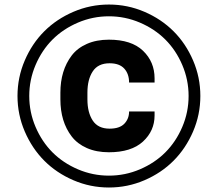

<svg xmlns="http://www.w3.org/2000/svg" viewBox="-20 -813 960 846"><path d="M89.1 -233.6Q57.1 -308.1 57.1 -390.1Q57.1 -472.2 89.1 -546.6Q121.1 -621.1 175 -675Q229 -729 303.5 -761Q377.9 -793 460 -793Q542 -793 616.5 -761Q690.9 -729 744.9 -675Q798.8 -621.1 830.8 -546.6Q862.8 -472.2 862.8 -390.1Q862.8 -308.1 830.8 -233.6Q798.8 -159.2 744.9 -105Q690.9 -50.8 616.5 -18.8Q542 13.2 460 13.2Q377.9 13.2 303.5 -18.8Q229 -50.8 175 -105Q121.1 -159.2 89.1 -233.6ZM136.7 -526.6Q108.9 -461.4 108.9 -390.1Q108.9 -318.8 136.7 -253.7Q164.6 -188.5 211.4 -141.6Q258.3 -94.7 323.5 -66.9Q388.7 -39.1 460 -39.1Q531.2 -39.1 596.4 -66.9Q661.6 -94.7 708.5 -141.6Q755.4 -188.5 783.2 -253.7Q811 -318.8 811 -390.1Q811 -461.4 783.2 -526.6Q755.4 -591.8 708.5 -638.7Q661.6 -685.5 596.4 -713.4Q531.2 -741.2 460 -741.2Q388.7 -741.2 323.5 -713.4Q258.3 -685.5 211.4 -638.7Q164.6 -591.8 136.7 -526.6ZM462.9 -246.1Q506.8 -246.1 527.8 -267.8Q548.8 -289.6 548.8 -321.8H661.1V-304.2Q661.1 -236.3 609.9 -189.2Q558.6 -142.1 460 -142.1Q404.8 -142.1 362.8 -160.6Q320.8 -179.2 295.9 -211.7Q271 -244.1 258.5 -285.2Q246.1 -326.2 246.1 -375V-404.8Q246.1 -453.6 258.5 -494.6Q271 -535.6 295.9 -568.4Q320.8 -601.1 362.8 -619.6Q404.8 -638.2 460 -638.2Q559.1 -638.2 610.1 -589.4Q661.1 -540.5 661.1 -467.8V-449.2H548.8Q548.8 -487.3 527.6 -510.7Q506.3 -534.2 462.9 -534.2Q412.1 -534.2 388.7 -498.5Q365.2 -462.9 365.2 -404.8V-375Q365.2 -317.4 388.7 -281.7Q412.1 -246.1 462.9 -246.1Z"/></svg>

Font: Cooper Hewitt
Style: Semibold Italic
Weight: 710
Designer: Village Type and Design LLC
Foundry: Cooper Hewitt Smithsonian Design Museum
Version: 1.000